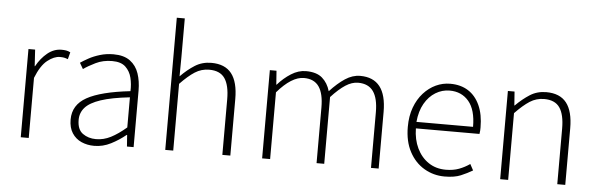

<svg xmlns="http://www.w3.org/2000/svg" viewBox="-50 -965 3566 1149"><g transform="rotate(5 1733.0 -390.5)"><path d="M102 0V-530H142L148 -431H150Q177 -480 215.5 -511.5Q254 -543 300 -543Q315 -543 327.5 -541Q340 -539 353 -532L342 -490Q329 -495 319.5 -497Q310 -499 294 -499Q259 -499 219.5 -468Q180 -437 150 -361V0Z M544 13Q502 13 467 -2.5Q432 -18 411 -50.5Q390 -83 390 -132Q390 -220 472.5 -266Q555 -312 732 -332Q734 -374 724.5 -412.5Q715 -451 688 -476.5Q661 -502 608 -502Q553 -502 509 -480.5Q465 -459 437 -439L416 -475Q435 -488 464 -504Q493 -520 531 -531.5Q569 -543 612 -543Q675 -543 712 -515.5Q749 -488 764.5 -442Q780 -396 780 -340V0H740L735 -69H732Q692 -36 644 -11.5Q596 13 544 13ZM551 -28Q597 -28 640 -50Q683 -72 732 -114V-295Q623 -283 558.5 -261.5Q494 -240 466 -208.5Q438 -177 438 -134Q438 -76 471.5 -52Q505 -28 551 -28Z M970 0V-794H1018V-564L1017 -446Q1058 -488 1101.5 -515.5Q1145 -543 1200 -543Q1282 -543 1321.5 -492.5Q1361 -442 1361 -340V0H1313V-334Q1313 -418 1284.5 -459.5Q1256 -501 1191 -501Q1144 -501 1105 -476Q1066 -451 1018 -401V0Z M1552 0V-530H1592L1598 -447H1600Q1636 -488 1679.5 -515.5Q1723 -543 1768 -543Q1832 -543 1866 -513.5Q1900 -484 1914 -435Q1960 -485 2004 -514Q2048 -543 2094 -543Q2173 -543 2212.5 -492.5Q2252 -442 2252 -340V0H2206V-334Q2206 -418 2176.5 -459.5Q2147 -501 2085 -501Q2048 -501 2009.5 -476Q1971 -451 1925 -401V0H1879V-334Q1879 -418 1850 -459.5Q1821 -501 1760 -501Q1723 -501 1683 -476Q1643 -451 1600 -401V0Z M2649 13Q2582 13 2526 -20Q2470 -53 2437 -115Q2404 -177 2404 -264Q2404 -329 2423 -380.5Q2442 -432 2475 -468.5Q2508 -505 2549 -524Q2590 -543 2635 -543Q2698 -543 2743 -514.5Q2788 -486 2813 -431Q2838 -376 2838 -298Q2838 -289 2837.5 -279.5Q2837 -270 2835 -259H2453Q2454 -192 2479 -140Q2504 -88 2548.5 -58Q2593 -28 2653 -28Q2697 -28 2731.5 -41Q2766 -54 2796 -75L2816 -38Q2784 -19 2746 -3Q2708 13 2649 13ZM2453 -298H2793Q2793 -400 2750 -451Q2707 -502 2635 -502Q2590 -502 2550.5 -478Q2511 -454 2485 -408.5Q2459 -363 2453 -298Z M2982 0V-530H3022L3028 -447H3030Q3071 -488 3114 -515.5Q3157 -543 3212 -543Q3294 -543 3333.5 -492.5Q3373 -442 3373 -340V0H3325V-334Q3325 -418 3296.5 -459.5Q3268 -501 3203 -501Q3156 -501 3117 -476Q3078 -451 3030 -401V0Z"/></g></svg>

Font: Noto Sans JP Thin ExtraLight
Style: Regular
Weight: 250
Version: Version 2.004-H2;hotconv 1.0.118;makeotfexe 2.5.65603